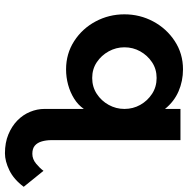

<svg xmlns="http://www.w3.org/2000/svg" viewBox="-12 -478 742 757"><g transform="rotate(90 358.5 -100.0)"><path d="M410 58V-60Q394 -37 369 -21.5Q344 -6 314.5 2Q285 10 254 10Q192 10 142.5 -22Q93 -54 65 -106.5Q37 -159 37 -220Q37 -281 65 -333.5Q93 -386 142.5 -418.5Q192 -451 254 -451Q300 -451 340.5 -433.5Q381 -416 410 -380V-441H533V60ZM585 251Q543 251 510.5 237.5Q478 224 455.5 202Q433 180 421.5 152Q410 124 410 96V40L533 42V68Q533 88 538 105.5Q543 123 554.5 133Q566 143 587 143Q608 143 626 128Q644 113 654 99L717 177Q688 216 652 233.5Q616 251 585 251ZM288 -93Q323 -93 350.5 -111Q378 -129 394 -158Q410 -187 410 -220Q410 -254 394 -282.5Q378 -311 350.5 -329Q323 -347 288 -347Q253 -347 226 -329Q199 -311 183 -282.5Q167 -254 167 -220Q167 -187 183 -158Q199 -129 226 -111Q253 -93 288 -93Z"/></g></svg>

Font: Teachers SemiBold
Style: Regular
Weight: 600
Version: Version 1.001